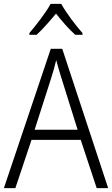

<svg xmlns="http://www.w3.org/2000/svg" viewBox="-20 -967 577 987"><path d="M295 -947H240C217 -903 165 -837 131 -797V-788H168C200 -817 237 -860 268 -897C298 -859 334 -817 367 -788H404V-797C372 -833 319 -902 295 -947ZM477 0H536L300 -716H241L0 0H59L142 -248H395ZM297 -562 379 -300H158L242 -562C251 -590 261 -624 269 -658C277 -627 289 -587 297 -562Z"/></svg>

Font: Noto Sans Gujarati UI SemiCondensed Light
Style: Regular
Weight: 300
Width: 4
Designer: Jelle Bosma - Monotype Design Team, Universal Thirst
Foundry: Monotype Imaging Inc.
Version: Version 2.106